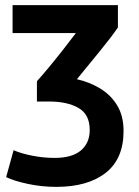

<svg xmlns="http://www.w3.org/2000/svg" viewBox="-20 -544 541 749"><path d="M200 185Q143 185 89 173.5Q35 162 4 147L33 42Q63 55 106.5 63.5Q150 72 193 72Q261 72 295.5 43Q330 14 330 -37Q330 -98 286 -123Q242 -148 172 -148H124V-227Q149 -255 177 -289Q205 -323 231 -356.5Q257 -390 276 -415H29V-524H440V-437Q415 -400 370 -345Q325 -290 280 -235Q329 -224 370.5 -199Q412 -174 437 -133Q462 -92 462 -33Q462 76 392 130.5Q322 185 200 185Z"/></svg>

Font: Ubuntu Sans
Style: Bold
Weight: 700
Designer: Dalton Maag Ltd
Foundry: Dalton Maag Ltd
Version: Version 1.006; ttfautohint (v1.8.4.7-5d5b)